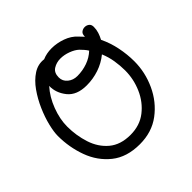

<svg xmlns="http://www.w3.org/2000/svg" viewBox="-140 -613 754 754"><g transform="rotate(-45 237.0 -236.0)"><path d="M225 20Q153 20 107.5 -16.5Q62 -53 41 -110.5Q20 -168 20 -231Q20 -253 28 -286Q36 -319 51.5 -354.5Q67 -390 88.5 -420.5Q110 -451 137 -468.5Q164 -486 195 -482Q218 -492 246 -492Q275 -492 304.5 -481.5Q334 -471 353 -450L371 -431V-434Q371 -447 379 -453Q387 -459 397 -459Q407 -459 415 -453Q423 -447 423 -434Q423 -419 418.5 -405Q414 -391 407 -378Q424 -343 432 -303.5Q440 -264 440 -226Q440 -165 414 -108.5Q388 -52 340 -16Q292 20 225 20ZM241 -343Q270 -343 297 -352.5Q324 -362 344 -381Q339 -389 332.5 -396.5Q326 -404 319 -411Q306 -423 284.5 -431Q263 -439 242 -439Q220 -439 202.5 -428Q185 -417 185 -391Q185 -370 201.5 -356.5Q218 -343 241 -343ZM225 -32Q277 -32 313.5 -60.5Q350 -89 369.5 -133.5Q389 -178 389 -226Q389 -253 384.5 -281Q380 -309 369 -335Q342 -313 309 -302Q276 -291 241 -291Q186 -291 160 -323.5Q134 -356 135 -394Q106 -362 89 -317Q72 -272 72 -231Q72 -181 87 -135Q102 -89 136 -60.5Q170 -32 225 -32Z"/></g></svg>

Font: Twinkle Star
Style: Regular
Weight: 400
Designer: Robert E. Leuschke
Foundry: Robert E. Leuschke
Version: Version 2.010; ttfautohint (v1.8.3)